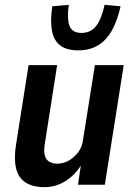

<svg xmlns="http://www.w3.org/2000/svg" viewBox="-20 -763 553 793"><path d="M164 10Q116 10 86 -9Q56 -28 46.5 -67.5Q37 -107 46 -164L98 -494H216L166 -175Q160 -142 164.5 -123Q169 -104 183 -95.5Q197 -87 217 -87Q242 -87 264.5 -100Q287 -113 303.5 -135Q320 -157 323 -186L372 -494H491L413 0H302L316 -93H322Q296 -45 254 -17.5Q212 10 164 10ZM303 -555Q255 -555 228.5 -575.5Q202 -596 194.5 -636.5Q187 -677 196 -737L264 -743Q256 -683 267.5 -655Q279 -627 317 -627Q354 -627 376.5 -655Q399 -683 412 -743L478 -737Q465 -678 442 -637Q419 -596 384.5 -575.5Q350 -555 303 -555Z"/></svg>

Font: Nunito Sans 10pt Condensed
Style: Bold Italic
Weight: 700
Width: 3
Italic angle: -9°
Designer: Vernon Adams
Foundry: Vernon Adams
Version: Version 3.101;gftools[0.9.27]